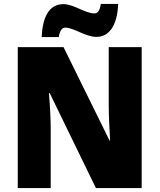

<svg xmlns="http://www.w3.org/2000/svg" viewBox="-20 -953 809 973"><path d="M191 -765H278C284 -805 299 -813 310 -813C354 -813 413 -766 469 -766C529 -766 574 -817 579 -933H491C485 -895 473 -885 459 -885C411 -885 354 -932 302 -932C227 -932 196 -865 191 -765ZM698 0V-714H531V-414C531 -368 535 -297 538 -241H535L302 -714H70V0H237V-300C237 -349 233 -423 228 -481H232L466 0Z"/></svg>

Font: Noto Sans Kannada SemiCondensed Black
Style: Regular
Weight: 900
Width: 4
Designer: Jelle Bosma - Monotype Design Team
Foundry: Monotype Imaging Inc.
Version: Version 2.005